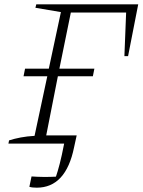

<svg xmlns="http://www.w3.org/2000/svg" viewBox="-20 -665 660 889"><path d="M150 204Q128 204 116 200L126 152Q183 156 239 153Q247 130 256.5 93.5Q266 57 277 0H19L22 -15Q47 -23 76 -28.5Q105 -34 140 -36L199 -312H89L96 -347H206L262 -609L144 -629L148 -645H620L573 -405H556L564 -607H308L255 -347H417L410 -312H248L194 -38H335L323 17Q285 204 150 204Z"/></svg>

Font: Piazzolla ExtraLight
Style: Italic
Weight: 200
Italic angle: -11.3°
Designer: Juan Pablo del Peral
Foundry: Huerta Tipografica
Version: Version 1.330